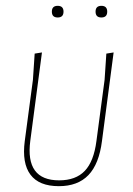

<svg xmlns="http://www.w3.org/2000/svg" viewBox="-20 -636 455 659"><path d="M158 -596Q158 -616 178 -616Q198 -616 198 -596Q198 -576 178 -576Q158 -576 158 -596ZM308 -596Q308 -616 328 -616Q348 -616 348 -596Q348 -576 328 -576Q308 -576 308 -596ZM182 3Q114 3 84.5 -36.5Q55 -76 65 -152L93 -362L99 -452L124 -456L84 -153Q66 -17 183 -17Q240 -17 271 -49.5Q302 -82 311 -152L339 -362L345 -452L370 -456L330 -152Q320 -73 283.5 -35Q247 3 182 3Z"/></svg>

Font: Alegreya Sans SC Thin
Style: Italic
Weight: 100
Italic angle: -7°
Designer: Juan Pablo del Peral
Foundry: Huerta Tipografica
Version: Version 2.007